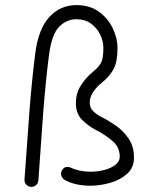

<svg xmlns="http://www.w3.org/2000/svg" viewBox="-20 -705 594 750"><path d="M278.8 -685.1Q331.1 -685.1 366.7 -658.9Q402.3 -632.8 420.7 -594Q439 -555.2 439 -517.6Q439 -464.8 424.1 -436Q409.2 -407.2 375.5 -379.9Q356.4 -364.7 343.5 -345Q330.6 -325.2 330.6 -304.2Q330.6 -283.7 343.8 -270.8Q356.9 -257.8 377.9 -247.1Q403.8 -234.4 432.9 -214.1Q461.9 -193.8 482.7 -163.3Q503.4 -132.8 503.4 -88.9Q503.4 -49.8 476.1 -25.6Q448.7 -1.5 409.2 9.5Q369.6 20.5 333 20.5Q307.1 20.5 281.2 15.4Q255.4 10.3 232.4 -2.4Q223.1 -7.8 219.7 -18.8Q216.3 -29.8 222.2 -39.6Q233.4 -59.1 256.3 -50.3Q272 -42.5 292.2 -38.3Q312.5 -34.2 333.5 -34.2Q362.3 -34.2 388.4 -41.3Q414.6 -48.3 431.2 -61.5Q447.8 -74.7 447.8 -92.8Q447.8 -130.4 418.7 -155Q389.6 -179.7 353 -198.2Q324.7 -212.9 300.5 -237.1Q276.4 -261.2 276.4 -302.2Q276.4 -341.3 296.4 -372.1Q316.4 -402.8 341.3 -422.9Q366.7 -443.4 375.2 -460.7Q383.8 -478 383.8 -517.6Q383.8 -544.4 371.3 -570.1Q358.9 -595.7 335.4 -612.8Q312 -629.9 278.8 -629.9Q240.7 -629.9 211.4 -600.8Q182.1 -571.8 171.4 -490.2Q157.7 -383.3 148.4 -259.8Q139.2 -136.2 129.9 0Q128.9 11.2 120.4 18.6Q111.8 25.9 100.6 24.9Q89.4 23.9 82 15.6Q74.7 7.3 75.7 -3.9Q85 -140.1 94.5 -264.2Q104 -388.2 117.7 -497.1Q130.4 -592.8 173.1 -638.9Q215.8 -685.1 278.8 -685.1Z"/></svg>

Font: Mikhak-DS2-FD Light
Style: Regular
Weight: 300
Designer: Amin Abedi
Version: Version 3.2